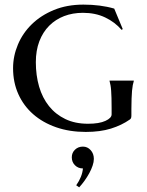

<svg xmlns="http://www.w3.org/2000/svg" viewBox="-20 -554 632 824"><path d="M543.9 -59.1Q543.9 -52.7 542.7 -48.3Q541.5 -43.9 537.1 -41Q502.4 -16.6 456.3 -2.2Q410.2 12.2 348.1 12.2Q278.3 12.2 220.9 -7.8Q163.6 -27.8 122.6 -63.7Q81.5 -99.6 58.8 -149.9Q36.1 -200.2 36.1 -261.2Q36.1 -313.5 56.9 -362.8Q77.6 -412.1 116.7 -450.2Q155.8 -488.3 211.7 -511.2Q267.6 -534.2 337.9 -534.2Q374.5 -534.2 407.2 -530Q439.9 -525.9 470.2 -517.1L506.8 -429.2L502 -425.8Q472.7 -459.5 431.2 -479.2Q389.6 -499 335.9 -499Q292 -499 255.1 -484.9Q218.3 -470.7 191.2 -443.6Q164.1 -416.5 148.9 -377Q133.8 -337.4 133.8 -287.1Q133.8 -230.5 147.9 -182.1Q162.1 -133.8 190.4 -98.4Q218.8 -63 260.5 -43Q302.2 -22.9 357.9 -22.9Q405.8 -22.9 432.4 -35.2Q459 -47.4 459 -63V-88.9Q459 -114.3 458.5 -132.8Q458 -151.4 457 -164.8Q456.1 -178.2 454.3 -188Q452.6 -197.8 450.2 -206.1V-208H554.2V-206.1Q551.8 -198.7 549.8 -188.5Q547.9 -178.2 546.6 -164.1Q545.4 -149.9 544.7 -130.9Q543.9 -111.8 543.9 -86.9ZM288.1 121.1Q288.1 101.6 301.8 88.4Q315.4 75.2 335.9 75.2Q355.5 75.2 369.1 90.3Q382.8 105.5 382.8 127.9Q382.8 141.1 377.4 157Q372.1 172.9 363.3 189Q354.5 205.1 343.3 220.9Q332 236.8 319.8 250L307.1 241.2Q333 204.1 335.9 168.9Q315.4 168.9 301.8 155.3Q288.1 141.6 288.1 121.1Z"/></svg>

Font: Marcellus SC
Style: Regular
Weight: 400
Designer: Astigmatic (AOETI)
Foundry: Astigmatic (AOETI)
Version: Version 1.001